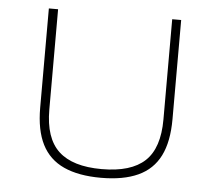

<svg xmlns="http://www.w3.org/2000/svg" viewBox="-47 -646 790 704"><g transform="rotate(5 348.5 -294.0)"><path d="M349 7Q266.5 7 212.2 -17.8Q158 -42.5 131.5 -94.8Q105 -147 105 -230V-595H139V-226Q139 -120.5 190.5 -72.8Q242 -25 349 -25Q457 -25 508 -72.8Q559 -120.5 559 -226V-595H592V-230Q592 -147 565.8 -94.8Q539.5 -42.5 485.5 -17.8Q431.5 7 349 7Z"/></g></svg>

Font: Encode Sans SC Expanded Thin
Style: Regular
Weight: 250
Width: 7
Designer: Multiple Designers
Foundry: Impallari Type
Version: Version 3.002